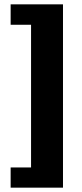

<svg xmlns="http://www.w3.org/2000/svg" viewBox="-20 -817 378 884"><path d="M29 47V-46H123V-703H29V-797H270V47Z"/></svg>

Font: Francois One
Style: Regular
Weight: 400
Designer: Vernon Adams
Foundry: Vernon Adams
Version: Version 2.000